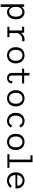

<svg xmlns="http://www.w3.org/2000/svg" viewBox="2346 -3136 990 5722"><g transform="rotate(90 2841.0 -275.0)"><path d="M109.5 200V-500H179.5L186.5 -420.5V200ZM344.5 11Q298 11 262 -8.2Q226 -27.5 201 -58.8Q176 -90 163 -127Q150 -164 150 -198.5L184.5 -209.5Q187.5 -180.5 198.2 -152.8Q209 -125 227 -102.5Q245 -80 269.8 -66.5Q294.5 -53 325 -53Q365 -53 399.8 -74.2Q434.5 -95.5 456 -139.2Q477.5 -183 477.5 -251Q477.5 -320 456.8 -363.2Q436 -406.5 402 -426.8Q368 -447 328.5 -447Q298 -447 273.2 -434.5Q248.5 -422 230 -401.2Q211.5 -380.5 200 -354.8Q188.5 -329 183.5 -302.5L151 -313Q151 -346.5 164.5 -381.2Q178 -416 203.8 -445.5Q229.5 -475 266.2 -493Q303 -511 349.5 -511Q400.5 -511 447.5 -484Q494.5 -457 524.5 -399.2Q554.5 -341.5 554.5 -251Q554.5 -183 536.2 -133.5Q518 -84 487.5 -52Q457 -20 419.8 -4.5Q382.5 11 344.5 11Z M778 0V-61.5H887.5V-438.5H778V-500H952L964.5 -374.5V-61.5H1088.5V0ZM963 -291.5 927.5 -303.5Q928.5 -335.5 940.8 -366Q953 -396.5 973.5 -423Q994 -449.5 1021.2 -469.2Q1048.5 -489 1080.8 -500.5Q1113 -512 1147.5 -512Q1179.5 -512 1196.5 -506.5Q1213.5 -501 1219.5 -497.5L1200.5 -429.5Q1195.5 -433.5 1179.5 -438.2Q1163.5 -443 1137.5 -443Q1107 -443 1078 -429.8Q1049 -416.5 1024.8 -394.8Q1000.5 -373 984.2 -346Q968 -319 963 -291.5Z M1627.5 11Q1595.5 11 1561.8 2.2Q1528 -6.5 1496.8 -25.5Q1465.5 -44.5 1440.5 -75.2Q1415.5 -106 1401 -149.5Q1386.5 -193 1386.5 -251Q1386.5 -308.5 1401 -352Q1415.5 -395.5 1440.5 -426Q1465.5 -456.5 1496.8 -475.5Q1528 -494.5 1561.8 -503.2Q1595.5 -512 1627.5 -512Q1660 -512 1693.8 -503.2Q1727.5 -494.5 1758.8 -475.5Q1790 -456.5 1815 -426Q1840 -395.5 1854.5 -352Q1869 -308.5 1869 -251Q1869 -193 1854.5 -149.5Q1840 -106 1815 -75.2Q1790 -44.5 1758.8 -25.5Q1727.5 -6.5 1693.8 2.2Q1660 11 1627.5 11ZM1627.5 -51Q1654 -51 1682 -60.8Q1710 -70.5 1734.5 -93.5Q1759 -116.5 1774.5 -155Q1790 -193.5 1790 -251Q1790 -307.5 1774.5 -345.8Q1759 -384 1734.5 -407Q1710 -430 1682 -440Q1654 -450 1627.5 -450Q1601.5 -450 1573.2 -440Q1545 -430 1520.8 -407Q1496.5 -384 1481 -345.8Q1465.5 -307.5 1465.5 -251Q1465.5 -193.5 1481 -155Q1496.5 -116.5 1520.8 -93.5Q1545 -70.5 1573.2 -60.8Q1601.5 -51 1627.5 -51Z M2154.5 -139.5V-658.5H2232V-142Q2232 -106.5 2242.5 -85.5Q2253 -64.5 2271 -55.2Q2289 -46 2311.5 -46Q2334.5 -46 2354.2 -55.2Q2374 -64.5 2386 -85.8Q2398 -107 2398 -144H2463.5Q2463.5 -102 2450.2 -72.8Q2437 -43.5 2414.8 -25.5Q2392.5 -7.5 2364 1Q2335.5 9.5 2304 9.5Q2271.5 9.5 2244.5 1.2Q2217.5 -7 2197.2 -25Q2177 -43 2165.8 -71.5Q2154.5 -100 2154.5 -139.5ZM2025.5 -438.5V-500H2466.5V-438.5Z M2909 11Q2877 11 2843.2 2.2Q2809.5 -6.5 2778.2 -25.5Q2747 -44.5 2722 -75.2Q2697 -106 2682.5 -149.5Q2668 -193 2668 -251Q2668 -308.5 2682.5 -352Q2697 -395.5 2722 -426Q2747 -456.5 2778.2 -475.5Q2809.5 -494.5 2843.2 -503.2Q2877 -512 2909 -512Q2941.5 -512 2975.2 -503.2Q3009 -494.5 3040.2 -475.5Q3071.5 -456.5 3096.5 -426Q3121.5 -395.5 3136 -352Q3150.5 -308.5 3150.5 -251Q3150.5 -193 3136 -149.5Q3121.5 -106 3096.5 -75.2Q3071.5 -44.5 3040.2 -25.5Q3009 -6.5 2975.2 2.2Q2941.5 11 2909 11ZM2909 -51Q2935.5 -51 2963.5 -60.8Q2991.5 -70.5 3016 -93.5Q3040.5 -116.5 3056 -155Q3071.5 -193.5 3071.5 -251Q3071.5 -307.5 3056 -345.8Q3040.5 -384 3016 -407Q2991.5 -430 2963.5 -440Q2935.5 -450 2909 -450Q2883 -450 2854.8 -440Q2826.5 -430 2802.2 -407Q2778 -384 2762.5 -345.8Q2747 -307.5 2747 -251Q2747 -193.5 2762.5 -155Q2778 -116.5 2802.2 -93.5Q2826.5 -70.5 2854.8 -60.8Q2883 -51 2909 -51Z M3583.5 11Q3550.5 11 3516.8 1.5Q3483 -8 3452 -27.8Q3421 -47.5 3396.5 -78.5Q3372 -109.5 3357.8 -152.2Q3343.5 -195 3343.5 -251Q3343.5 -307.5 3357.8 -350.5Q3372 -393.5 3396.5 -424.2Q3421 -455 3452 -474.2Q3483 -493.5 3516.8 -502.8Q3550.5 -512 3583.5 -512Q3623 -512 3655.8 -501.8Q3688.5 -491.5 3714 -474Q3739.5 -456.5 3756.8 -435Q3774 -413.5 3782.5 -391L3713 -358.5Q3706.5 -379.5 3690.2 -400.8Q3674 -422 3647.5 -436Q3621 -450 3585 -450Q3557.5 -450 3529.2 -438.8Q3501 -427.5 3477.2 -403.5Q3453.5 -379.5 3439 -341.5Q3424.5 -303.5 3424.5 -251Q3424.5 -199 3439 -161.2Q3453.5 -123.5 3477.2 -99Q3501 -74.5 3529.2 -62.8Q3557.5 -51 3585 -51Q3621.5 -51 3647.8 -65Q3674 -79 3690.2 -99.8Q3706.5 -120.5 3712.5 -140L3782.5 -107Q3774.5 -87 3757.5 -66Q3740.5 -45 3714.8 -27.8Q3689 -10.5 3656 0.2Q3623 11 3583.5 11Z M4209 11Q4177 11 4143.2 2.2Q4109.5 -6.5 4078.2 -25.5Q4047 -44.5 4022 -75.2Q3997 -106 3982.5 -149.5Q3968 -193 3968 -251Q3968 -308.5 3982.5 -352Q3997 -395.5 4022 -426Q4047 -456.5 4078.2 -475.5Q4109.5 -494.5 4143.2 -503.2Q4177 -512 4209 -512Q4241.5 -512 4275.2 -503.2Q4309 -494.5 4340.2 -475.5Q4371.5 -456.5 4396.5 -426Q4421.5 -395.5 4436 -352Q4450.5 -308.5 4450.5 -251Q4450.5 -193 4436 -149.5Q4421.5 -106 4396.5 -75.2Q4371.5 -44.5 4340.2 -25.5Q4309 -6.5 4275.2 2.2Q4241.5 11 4209 11ZM4209 -51Q4235.5 -51 4263.5 -60.8Q4291.5 -70.5 4316 -93.5Q4340.5 -116.5 4356 -155Q4371.5 -193.5 4371.5 -251Q4371.5 -307.5 4356 -345.8Q4340.5 -384 4316 -407Q4291.5 -430 4263.5 -440Q4235.5 -450 4209 -450Q4183 -450 4154.8 -440Q4126.5 -430 4102.2 -407Q4078 -384 4062.5 -345.8Q4047 -307.5 4047 -251Q4047 -193.5 4062.5 -155Q4078 -116.5 4102.2 -93.5Q4126.5 -70.5 4154.8 -60.8Q4183 -51 4209 -51Z M4574 0V-61.5H4736.5V-688.5H4607V-750H4814V-61.5H4981V0Z M5357.5 11Q5314.5 11 5271.5 -4.2Q5228.5 -19.5 5193 -51.2Q5157.5 -83 5136 -132.5Q5114.5 -182 5114.5 -251Q5114.5 -320 5136.2 -369.5Q5158 -419 5193.8 -450.5Q5229.5 -482 5272.8 -497Q5316 -512 5359.5 -512Q5405 -512 5447.5 -497.2Q5490 -482.5 5523.5 -453.2Q5557 -424 5576.5 -380.2Q5596 -336.5 5596 -278.5Q5596 -270 5595.2 -259Q5594.5 -248 5593 -240.5H5175.5V-293.5H5513.5Q5513.5 -297 5513.5 -298.2Q5513.5 -299.5 5513.5 -303Q5513.5 -350 5492 -383Q5470.5 -416 5435.2 -433.2Q5400 -450.5 5360 -450.5Q5331.5 -450.5 5302.2 -439.5Q5273 -428.5 5248.5 -404.8Q5224 -381 5209.2 -343Q5194.5 -305 5194.5 -251.5Q5194.5 -184.5 5218.8 -140Q5243 -95.5 5281.2 -73.2Q5319.5 -51 5361 -51Q5401 -51 5431 -63.5Q5461 -76 5480 -95Q5499 -114 5505.5 -133L5577.5 -96.5Q5567.5 -76.5 5548 -57.2Q5528.5 -38 5500.5 -22.8Q5472.5 -7.5 5436.5 1.8Q5400.5 11 5357.5 11Z"/></g></svg>

Font: Trispace Thin Light
Style: Regular
Weight: 300
Version: Version 1.210